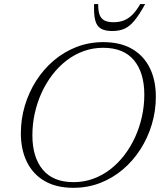

<svg xmlns="http://www.w3.org/2000/svg" viewBox="-20 -886 770 916"><path d="M134.5 -241Q134.5 -136 184 -76.5Q233.5 -17 331 -17Q380 -17 424.2 -33Q468.5 -49 506 -78Q543.5 -107 573.5 -146.2Q603.5 -185.5 624.8 -232.2Q646 -279 657.2 -330.2Q668.5 -381.5 668.5 -434Q668.5 -539 619.2 -598.5Q570 -658 472 -658Q423 -658 378.8 -642Q334.5 -626 297 -597Q259.5 -568 229.5 -528.8Q199.5 -489.5 178.2 -442.8Q157 -396 145.8 -345Q134.5 -294 134.5 -241ZM723.5 -425Q723.5 -357 704.5 -293.2Q685.5 -229.5 650.5 -174.5Q615.5 -119.5 566.8 -78Q518 -36.5 458.2 -13.2Q398.5 10 330 10Q248 10 192.2 -22.8Q136.5 -55.5 108 -114.2Q79.5 -173 79.5 -250Q79.5 -318 98.5 -381.8Q117.5 -445.5 152.5 -500.5Q187.5 -555.5 236.2 -597Q285 -638.5 344.8 -661.8Q404.5 -685 473 -685Q555 -685 610.8 -652.2Q666.5 -619.5 695 -561Q723.5 -502.5 723.5 -425ZM522 -780Q550.5 -780 572.8 -789.2Q595 -798.5 613.5 -817.8Q632 -837 649 -866.5H672.5Q644.5 -815.5 621.2 -787.5Q598 -759.5 573.5 -748.8Q549 -738 515.5 -738Q482 -738 462 -749.2Q442 -760.5 434.5 -788.5Q427 -816.5 429 -866.5H448.5Q448 -836.5 454.5 -817.2Q461 -798 477.2 -789Q493.5 -780 522 -780Z"/></svg>

Font: Newsreader 24pt Light
Style: Italic
Weight: 300
Italic angle: -17°
Designer: Hugues Gentile
Foundry: Production Type
Version: Version 1.003